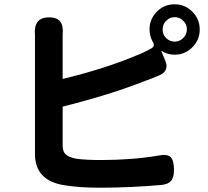

<svg xmlns="http://www.w3.org/2000/svg" viewBox="-20 -839 969 895"><path d="M442 36Q349 36 277 24Q143 2 143 -122V-389V-656Q143 -665 143 -674Q135 -758 208 -758Q247 -758 262 -737Q276 -717 272 -676Q272 -666 272 -656V-471Q467 -518 612 -579Q645 -591 683 -612Q706 -624 692 -644Q677 -672 677 -702Q677 -750 711 -784.5Q745 -819 794 -819Q842 -819 876.5 -784.5Q911 -750 911 -701.5Q911 -653 876.5 -618.5Q842 -584 794 -584Q760 -584 731 -603L752 -552Q760 -532 753 -515Q746 -498 725 -489Q689 -473 657 -462Q492 -397 272 -342V-161Q272 -131 288 -118Q301 -106 336 -99Q381 -93 450 -93Q596 -93 720 -114Q760 -122 776 -106Q791 -90 791 -47Q791 -13 778.5 3Q766 19 734 23Q589 36 442 36ZM794 -645Q817 -645 834 -661.5Q851 -678 851 -702.5Q851 -727 834 -742Q819 -759 794 -759Q771 -759 754.5 -742Q738 -725 738 -701.5Q738 -678 754.5 -661.5Q771 -645 794 -645Z"/></svg>

Font: GenSenRounded JP B
Style: Regular
Weight: 700
Version: Version 1.501;PS 1;hotconv 16.6.51;makeotf.lib2.5.65220